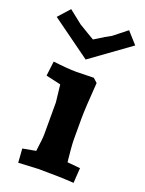

<svg xmlns="http://www.w3.org/2000/svg" viewBox="-175 -835 687 910"><g transform="rotate(20 168.0 -380.0)"><path d="M319 -71 314 5Q248 0 135 0L35 5L30 -65L96 -77Q105 -143 105 -163V-325L95 -412L20 -429L29 -503Q104 -494 146 -494L234 -496L255 -477Q245 -345 245 -295V-193Q245 -171 247.5 -142Q250 -113 252 -95L254 -77ZM22 -765 89 -712Q93 -710 105 -702.5Q117 -695 136.5 -683.5Q156 -672 168 -665Q228 -703 247 -712L314 -765L366 -707L168 -564L-30 -707Z"/></g></svg>

Font: Andada
Style: Bold
Weight: 700
Designer: Carolina Giovagnoli
Foundry: Carolina Giovagnoli
Version: Version 1.003